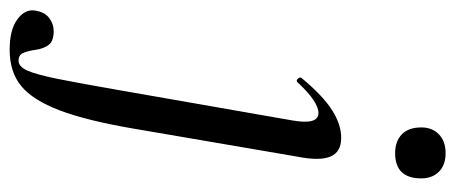

<svg xmlns="http://www.w3.org/2000/svg" viewBox="-388 -360 921 388"><g transform="rotate(90 72.0 -165.5)"><path d="M-22 275Q-63 275 -84 259Q-105 243 -101 223Q-98 204 -86 195Q-74 186 -60 186Q-39 186 -31.5 196.5Q-24 207 -22 221.5Q-20 236 -16 246.5Q-12 257 0 257Q12 257 20 239.5Q28 222 37 177.5Q46 133 60 52L121 -297Q130 -349 106 -349Q83 -349 44 -307Q41 -303 36.5 -307.5Q32 -312 36 -316Q71 -358 100 -376.5Q129 -395 156 -395Q185 -395 194 -373Q203 -351 194 -306L137 27Q121 120 100.5 174Q80 228 51.5 251.5Q23 275 -22 275ZM187 -504Q163 -504 149 -517.5Q135 -531 135 -557Q135 -579 149 -592.5Q163 -606 187 -606Q211 -606 224.5 -592.5Q238 -579 238 -557Q238 -504 187 -504Z"/></g></svg>

Font: Cormorant Infant Light SemiBold
Style: Italic
Weight: 600
Italic angle: -10°
Version: Version 4.001